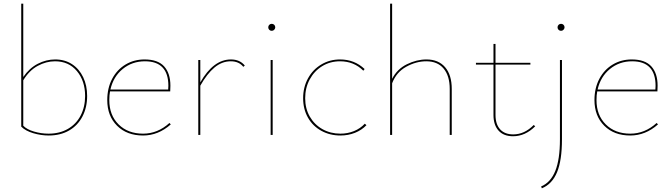

<svg xmlns="http://www.w3.org/2000/svg" viewBox="-20 -731 3638 1040"><path d="M452 -211Q452 -149 426.5 -100Q401 -51 354 -24Q307 3 244 3Q202 3 160 -9.5Q118 -22 95 -45V-711H106V-314Q139 -362 184.5 -385.5Q230 -409 279 -409Q331 -409 370 -383.5Q409 -358 430.5 -313Q452 -268 452 -211ZM441 -211Q441 -293 396.5 -346Q352 -399 278 -399Q230 -399 184 -374Q138 -349 106 -296V-50Q125 -30 164 -18.5Q203 -7 243 -7Q303 -7 348 -33Q393 -59 417 -105.5Q441 -152 441 -211Z M905 -57Q837 3 755 3Q667 3 614 -50Q561 -103 561 -189Q561 -254 587.5 -304Q614 -354 660 -381.5Q706 -409 763 -409Q835 -409 869 -371.5Q903 -334 903 -267Q903 -245 902 -236H576Q572 -216 572 -189Q572 -107 622.5 -57Q673 -7 755 -7Q834 -7 898 -65ZM578 -246H891Q892 -253 892 -266Q892 -399 765 -399Q696 -399 645 -357.5Q594 -316 578 -246Z M1306 -376 1298 -369Q1274 -399 1230 -399Q1182 -399 1141.5 -365Q1101 -331 1065 -267V0H1054V-406H1065V-285Q1136 -409 1231 -409Q1279 -409 1306 -376Z M1433 -583Q1433 -591 1438.5 -596.5Q1444 -602 1452 -602Q1460 -602 1465.5 -596.5Q1471 -591 1471 -583Q1471 -576 1465.5 -570Q1460 -564 1452 -564Q1444 -564 1438.5 -569.5Q1433 -575 1433 -583ZM1446 -406H1457V0H1446Z M1622 -199Q1622 -258 1648 -306Q1674 -354 1720 -381.5Q1766 -409 1822 -409Q1900 -409 1955 -357L1948 -348Q1897 -399 1822 -399Q1768 -399 1725 -372.5Q1682 -346 1657.5 -300.5Q1633 -255 1633 -199Q1633 -143 1658 -99.5Q1683 -56 1726.5 -31.5Q1770 -7 1824 -7Q1863 -7 1897.5 -21Q1932 -35 1956 -61L1965 -53Q1939 -26 1902.5 -11.5Q1866 3 1824 3Q1767 3 1720.5 -22.5Q1674 -48 1648 -94Q1622 -140 1622 -199Z M2427 -249V0H2416V-249Q2416 -320 2383 -359.5Q2350 -399 2289 -399Q2234 -399 2180.5 -369.5Q2127 -340 2104 -280V0H2093V-711H2104V-304Q2131 -357 2184 -383Q2237 -409 2290 -409Q2355 -409 2391 -367Q2427 -325 2427 -249Z M2879 -47Q2825 7 2759 7Q2708 7 2680.5 -23.5Q2653 -54 2653 -108V-381H2558V-391H2653V-493H2664V-391H2853V-381H2664V-108Q2664 -58 2689 -30.5Q2714 -3 2760 -3Q2821 -3 2871 -54Z M3000 -583Q3000 -591 3005.5 -596.5Q3011 -602 3019 -602Q3027 -602 3032.5 -596.5Q3038 -591 3038 -583Q3038 -576 3032.5 -570Q3027 -564 3019 -564Q3011 -564 3005.5 -569.5Q3000 -575 3000 -583ZM3013 -406H3024V24Q3024 137 2997.5 201.5Q2971 266 2915 289L2911 279Q2963 257 2988 194.5Q3013 132 3013 24Z M3544 -57Q3476 3 3394 3Q3306 3 3253 -50Q3200 -103 3200 -189Q3200 -254 3226.5 -304Q3253 -354 3299 -381.5Q3345 -409 3402 -409Q3474 -409 3508 -371.5Q3542 -334 3542 -267Q3542 -245 3541 -236H3215Q3211 -216 3211 -189Q3211 -107 3261.5 -57Q3312 -7 3394 -7Q3473 -7 3537 -65ZM3217 -246H3530Q3531 -253 3531 -266Q3531 -399 3404 -399Q3335 -399 3284 -357.5Q3233 -316 3217 -246Z"/></svg>

Font: Ysabeau Infant Hairline
Style: Regular
Weight: 100
Designer: Christian Thalmann (Catharsis Fonts)
Version: Version 0.003